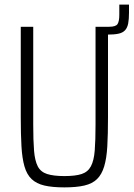

<svg xmlns="http://www.w3.org/2000/svg" viewBox="-20 -804 579 832"><path d="M401 -654V-688H453Q482 -688 489.5 -700Q497 -712 497 -740V-784H539V-749Q539 -721 535.5 -702.5Q532 -684 522 -673Q512 -662 493.5 -658Q475 -654 444 -654ZM259 8Q207 8 172.5 0Q138 -8 117 -28Q96 -48 86 -83Q76 -118 73 -170Q70 -222 70 -296V-688H124V-264Q124 -195 127.5 -151.5Q131 -108 143.5 -83.5Q156 -59 184 -50Q212 -41 259 -41Q307 -41 334 -50Q361 -59 374 -83.5Q387 -108 390.5 -151.5Q394 -195 394 -264V-688H448V-296Q448 -222 445 -170Q442 -118 431.5 -83Q421 -48 400.5 -28Q380 -8 345.5 0Q311 8 259 8Z"/></svg>

Font: Saira Condensed Light
Style: Regular
Weight: 300
Width: 3
Designer: Hector Gatti with collaboration of the Omnibus-Type team
Foundry: Omnibus-Type
Version: Version 1.101